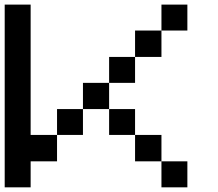

<svg xmlns="http://www.w3.org/2000/svg" viewBox="-20 -797 929 817"><path d="M667 0Q667 -27.3 667 -110.4Q694.3 -110.4 777.3 -110.4Q777.3 -83 777.3 0Q750 0 667 0ZM554.7 -110.4Q554.7 -138.7 554.7 -222.7Q583 -222.7 667 -222.7Q667 -194.3 667 -110.4Q638.7 -110.4 554.7 -110.4ZM222.7 -222.7Q222.7 -250 222.7 -333Q250 -333 333 -333Q333 -305.7 333 -222.7Q305.7 -222.7 222.7 -222.7ZM444.3 -222.7Q444.3 -250 444.3 -333Q471.7 -333 554.7 -333Q554.7 -305.7 554.7 -222.7Q527.3 -222.7 444.3 -222.7ZM333 -333Q333 -360.4 333 -444.3Q360.4 -444.3 444.3 -444.3Q444.3 -417 444.3 -333Q417 -333 333 -333ZM444.3 -444.3Q444.3 -471.7 444.3 -554.7Q471.7 -554.7 554.7 -554.7Q554.7 -527.3 554.7 -444.3Q527.3 -444.3 444.3 -444.3ZM554.7 -554.7Q554.7 -583 554.7 -667Q583 -667 667 -667Q667 -638.7 667 -554.7Q638.7 -554.7 554.7 -554.7ZM0 0Q0 -194.3 0 -777.3Q27.3 -777.3 110.4 -777.3Q110.4 -638.7 110.4 -222.7Q138.7 -222.7 222.7 -222.7Q222.7 -194.3 222.7 -110.4Q194.3 -110.4 110.4 -110.4Q110.4 -83 110.4 0Q83 0 0 0ZM667 -667Q667 -694.3 667 -777.3Q694.3 -777.3 777.3 -777.3Q777.3 -750 777.3 -667Q750 -667 667 -667Z"/></svg>

Font: Ingsat TST_CRD
Style: Regular
Weight: 300
Designer: Tofik Waleny
Version: 1.0